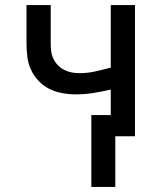

<svg xmlns="http://www.w3.org/2000/svg" viewBox="-20 -540 640 761"><path d="M342 201V-84H419V-185Q385 -177 350.5 -171.5Q316 -166 281 -166Q253 -166 226 -171Q199 -176 175 -188Q151 -200 132 -220.5Q113 -241 102 -265.5Q91 -290 88 -317.5Q85 -345 85 -372V-520H181V-372Q181 -356 182.5 -340Q184 -324 190.5 -309.5Q197 -295 208 -283Q219 -271 233.5 -263.5Q248 -256 263.5 -253Q279 -250 296 -250Q327 -250 358 -257Q389 -264 419 -272V-520H515V0H437V201Z"/></svg>

Font: Iosevka Fixed Medium Extended
Style: Regular
Weight: 500
Width: 7
Monospace: yes
Designer: Belleve Invis
Foundry: Belleve Invis
Version: Version 24.1.1; ttfautohint (v1.8.4)